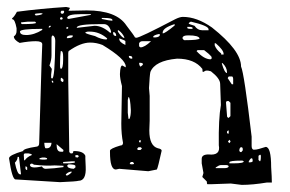

<svg xmlns="http://www.w3.org/2000/svg" viewBox="-20 -517 829 548"><path d="M168.9 -497.1Q179.7 -495.1 179.7 -494.1L175.8 -487.3V-486.3H177.7L227.5 -487.3Q312.5 -487.3 340.8 -444.3Q363.3 -415 365.2 -410.2L369.1 -409.2Q378.9 -409.2 479.5 -461.9Q493.2 -468.8 502 -468.8Q542 -468.8 585 -438.5Q668 -373 668 -327.1Q676.8 -308.6 698.2 -127V-100.6Q698.2 -91.8 703.1 -89.8H707Q714.8 -89.8 738.3 -97.7Q753.9 -97.7 753.9 -40Q755.9 -10.7 755.9 3.9H742.2Q701.2 10.7 669.9 10.7L638.7 6.8L582 8.8H572.3Q570.3 8.8 570.3 1L557.6 -11.7V-12.7L560.5 -22.5V-24.4L555.7 -50.8V-63.5Q555.7 -76.2 575.2 -76.2Q610.4 -72.3 604.5 -102.5Q603.5 -178.7 610.4 -216.8V-218.8L608.4 -277.3Q608.4 -293 582 -313.5L574.2 -315.4H567.4L559.6 -311.5Q557.6 -311.5 557.6 -320.3Q535.2 -349.6 485.4 -349.6Q421.9 -343.8 409.2 -311.5Q407.2 -302.7 405.3 -265.6L407.2 -243.2V-172.9L406.2 -144.5Q406.2 -100.6 430.7 -93.8Q441.4 -91.8 441.4 -86.9Q430.7 -38.1 427.7 -33.2L403.3 -28.3L320.3 -35.2L310.5 -33.2Q293.9 -33.2 293.9 -83V-86.9Q293.9 -92.8 323.2 -101.6Q331.1 -101.6 331.1 -109.4Q326.2 -133.8 326.2 -164.1L328.1 -271.5Q322.3 -293 322.3 -305.7Q323.2 -330.1 329.1 -330.1L337.9 -325.2H338.9V-327.1Q338.9 -348.6 272.5 -388.7Q254.9 -395.5 237.3 -395.5Q210 -395.5 175.8 -371.1L174.8 -366.2V-287.1L177.7 -83L181.6 -79.1H185.5Q188.5 -79.1 189.5 -85.9H191.4Q217.8 -85.9 223.6 -72.3V-64.5L224.6 -41Q226.6 -1 204.1 -1Q198.2 1 151.4 2.9L24.4 -4.9Q14.6 -4.9 5.9 -64.5V-65.4Q5.9 -74.2 45.9 -85.9Q45.9 -92.8 85 -98.6Q91.8 -99.6 91.8 -108.4L98.6 -336.9L100.6 -390.6Q100.6 -399.4 82 -399.4Q63.5 -399.4 36.1 -394.5Q19.5 -403.3 19.5 -413.1Q27.3 -418 27.3 -428.7V-436.5Q22.5 -461.9 15.6 -461.9L14.6 -462.9V-464.8Q20.5 -468.8 28.3 -483.4Q93.8 -492.2 168.9 -497.1ZM127 -408.2V-359.4Q127 -344.7 121.1 -330.1L127.9 -320.3L126 -304.7V-294.9L127.9 -293H128.9Q136.7 -293 137.7 -399.4V-400.4Q137.7 -412.1 130.9 -416Q127 -415 127 -408.2ZM37.1 -426.8Q37.1 -417 54.7 -417Q77.1 -417 100.6 -431.6V-434.6H96.7Q37.1 -434.6 37.1 -426.8ZM199.2 -438.5V-437.5L250 -443.4Q271.5 -443.4 293.9 -423.8H296.9V-427.7Q291 -448.2 276.4 -448.2H267.6Q200.2 -448.2 199.2 -438.5ZM535.2 -443.4Q543.9 -430.7 556.6 -430.7H575.2V-433.6Q575.2 -443.4 525.4 -455.1H524.4Q518.6 -452.1 518.6 -450.2Q518.6 -448.2 535.2 -443.4ZM68.4 -49.8 65.4 -46.9Q65.4 -34.2 99.6 -42Q103.5 -35.2 110.4 -35.2Q134.8 -36.1 161.1 -40V-43.9L135.7 -44.9Q111.3 -43 77.1 -46.9L72.3 -49.8ZM223.6 -423.8Q223.6 -420.9 251 -414.1Q269.5 -404.3 283.2 -404.3H284.2L286.1 -407.2Q263.7 -426.8 236.3 -426.8H230.5Q223.6 -425.8 223.6 -423.8ZM543.9 -374 541 -371.1Q562.5 -347.7 581.1 -347.7L584 -349.6V-354.5Q577.1 -363.3 562.5 -374ZM501 -409.2V-407.2Q503.9 -402.3 506.8 -402.3Q546.9 -402.3 549.8 -407.2Q546.9 -416 518.6 -416H516.6Q502 -416 501 -409.2ZM632.8 -228.5H627L625 -224.6L627.9 -187.5V-184.6L630.9 -180.7H632.8L637.7 -185.5V-223.6ZM33.2 -69.3H30.3Q30.3 -60.5 22.5 -52.7Q29.3 -19.5 37.1 -19.5H40L34.2 -68.4ZM346.7 -240.2 344.7 -231.4V-195.3L346.7 -177.7H349.6Q353.5 -186.5 353.5 -202.1Q351.6 -240.2 346.7 -240.2ZM171.9 -465.8V-464.8L175.8 -462.9L239.3 -474.6V-476.6H210Q171.9 -476.6 171.9 -465.8ZM377 -393.6V-384.8L380.9 -381.8Q392.6 -381.8 411.1 -399.4H386.7Q379.9 -399.4 377 -393.6ZM155.3 -371.1H153.3Q151.4 -355.5 151.4 -337.9V-325.2L153.3 -320.3Q160.2 -320.3 160.2 -346.7V-354.5Q160.2 -371.1 155.3 -371.1ZM595.7 -393.6H592.8V-387.7Q596.7 -376 611.3 -364.3V-361.3H618.2V-363.3Q618.2 -374 595.7 -393.6ZM444.3 -423.8V-421.9H445.3Q451.2 -421.9 478.5 -444.3V-448.2Q444.3 -437.5 444.3 -423.8ZM634.8 -53.7V-50.8H647.5Q675.8 -50.8 675.8 -56.6L671.9 -58.6H669.9Q634.8 -58.6 634.8 -53.7ZM595.7 -39.1V-37.1H621.1Q630.9 -37.1 632.8 -42Q631.8 -45.9 625 -45.9H610.4Q605.5 -45.9 595.7 -39.1ZM629.9 -293.9 641.6 -276.4H645.5V-283.2V-291Q645.5 -296.9 642.6 -298.8H633.8Q631.8 -298.8 629.9 -293.9ZM127 -109.4H106.4Q107.4 -93.8 110.4 -93.8H113.3Q126 -93.8 127 -109.4ZM58.6 -455.1 40 -453.1V-450.2L43 -448.2Q83 -448.2 83 -452.1L80.1 -455.1ZM47.9 -74.2 48.8 -59.6H50.8Q57.6 -69.3 70.3 -74.2V-77.1L61.5 -79.1H51.8Q47.9 -79.1 47.9 -74.2ZM175.8 -47.9 171.9 -44.9Q171.9 -36.1 190.4 -35.2L195.3 -39.1V-43Q195.3 -47.9 175.8 -47.9ZM161.1 -88.9 141.6 -105.5V-103.5Q141.6 -84 153.3 -84H159.2Q161.1 -84 161.1 -88.9ZM321.3 -407.2H320.3V-406.2Q320.3 -396.5 337.9 -388.7V-399.4Q337.9 -401.4 321.3 -407.2ZM615.2 -336.9H613.3V-335Q621.1 -308.6 627.9 -308.6V-310.5Q627.9 -324.2 615.2 -336.9ZM276.4 -465.8H270.5V-462.9Q293 -458 298.8 -458H300.8V-460Q300.8 -465.8 276.4 -465.8ZM318.4 -430.7H316.4V-426.8Q325.2 -413.1 332 -409.2H335V-410.2Q330.1 -421.9 318.4 -430.7ZM185.5 -56.6 160.2 -54.7V-50.8H178.7L193.4 -52.7V-56.6ZM417 -412.1 418 -410.2H423.8Q436.5 -411.1 436.5 -418.9L433.6 -419.9Q418.9 -417 417 -412.1ZM663.1 -87.9V-85.9L666 -83H668.9L672.9 -87.9V-92.8L670.9 -96.7H667Q663.1 -93.8 663.1 -87.9ZM100.6 -67.4 92.8 -65.4V-62.5L100.6 -61.5H108.4L114.3 -62.5V-65.4L108.4 -67.4ZM689.5 -54.7 690.4 -53.7H694.3Q699.2 -53.7 701.2 -56.6V-57.6Q701.2 -65.4 698.2 -65.4Q694.3 -65.4 689.5 -54.7ZM79.1 -476.6 82 -472.7Q101.6 -474.6 101.6 -478.5L96.7 -479.5Q79.1 -478.5 79.1 -476.6ZM721.7 -75.2 717.8 -72.3V-60.5L721.7 -56.6Q724.6 -56.6 724.6 -72.3L723.6 -75.2ZM168 -19.5V-17.6L170.9 -15.6Q179.7 -19.5 184.6 -25.4V-27.3Q175.8 -27.3 168 -19.5ZM377.9 -337.9 377 -335Q378.9 -327.1 380.9 -327.1H381.8L387.7 -332V-335Q386.7 -337.9 377.9 -337.9ZM170.9 -410.2V-408.2H174.8Q187.5 -409.2 187.5 -413.1V-416H179.7Q170.9 -414.1 170.9 -410.2ZM375 -96.7 371.1 -91.8 374 -88.9H380.9L384.8 -92.8V-93.8L381.8 -96.7ZM520.5 -440.4H514.6V-437.5Q514.6 -434.6 524.4 -434.6H528.3L530.3 -436.5Q529.3 -440.4 520.5 -440.4ZM155.3 -294.9 153.3 -293V-287.1L157.2 -283.2H159.2L161.1 -285.2V-290L156.2 -294.9ZM155.3 -486.3 153.3 -483.4V-480.5L156.2 -477.5Q163.1 -477.5 163.1 -484.4L162.1 -486.3ZM304.7 -425.8 302.7 -423.8Q302.7 -414.1 311.5 -414.1V-416Q311.5 -422.9 304.7 -425.8ZM349.6 -357.4H347.7Q347.7 -349.6 355.5 -349.6H357.4V-353.5Q356.4 -357.4 349.6 -357.4ZM353.5 -54.7 350.6 -50.8V-48.8L356.4 -47.9L362.3 -48.8V-50.8L359.4 -54.7ZM202.1 -74.2H195.3V-68.4L202.1 -67.4L205.1 -71.3ZM54.7 -42H52.7V-35.2L54.7 -32.2H57.6V-39.1ZM630.9 -144.5 627.9 -141.6V-137.7L629.9 -135.7H632.8V-144.5ZM153.3 -467.8 151.4 -464.8V-462.9L153.3 -460.9H155.3L159.2 -462.9L157.2 -467.8ZM634.8 -118.2 630.9 -113.3V-112.3L634.8 -108.4L637.7 -112.3V-114.3ZM174.8 -438.5 170.9 -440.4 168.9 -436.5 170.9 -434.6H171.9L174.8 -436.5ZM378.9 -117.2 377 -114.3V-111.3L380.9 -110.4L381.8 -114.3L380.9 -117.2ZM128.9 -287.1H127.9V-283.2L130.9 -280.3H131.8V-285.2ZM121.1 -443.4 119.1 -440.4V-438.5H121.1L125 -441.4V-443.4ZM155.3 -49.8H157.2V-50.8Q156.2 -50.8 155.3 -49.8Z"/></svg>

Font: Love Ya Like A Sister
Style: Regular
Weight: 400
Designer: Kimberly Geswein
Foundry: Kimberly Geswein
Version: Version 1.002 2007